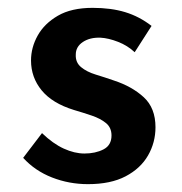

<svg xmlns="http://www.w3.org/2000/svg" viewBox="-20 -460 463 489"><path d="M204 9Q156 9 112.5 -8Q69 -25 39 -58L87 -121Q115 -94 142.5 -81.5Q170 -69 195 -69Q223 -69 243.5 -79.5Q264 -90 264 -115Q264 -135 250 -146.5Q236 -158 214 -165.5Q192 -173 168 -180Q113 -197 86 -230Q59 -263 59 -306Q59 -339 76 -369.5Q93 -400 127.5 -420Q162 -440 216 -440Q263 -440 299 -429Q335 -418 366 -394L323 -327Q305 -344 280.5 -353.5Q256 -363 236 -364Q209 -365 191 -353Q173 -341 173 -321Q172 -301 186.5 -289Q201 -277 224 -270Q247 -263 270 -255Q316 -240 346 -212.5Q376 -185 376 -136Q376 -97 357 -64Q338 -31 300 -11Q262 9 204 9Z"/></svg>

Font: Synthetic SemiBold
Style: Regular
Weight: 600
Designer: Santiago Orozco
Foundry: Typemade
Version: Version 2.000; ttfautohint (v1.8.4.7-5d5b)